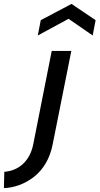

<svg xmlns="http://www.w3.org/2000/svg" viewBox="-131 -760 508 980"><path d="M39 -25Q27 37 -11.5 74.5Q-50 112 -109 117L-111 200Q-72 199 -32.5 184.5Q7 170 42 143Q77 116 102 74Q127 32 138 -24L233 -500H133ZM342 -579 219 -664 62 -579 77 -657 234 -740 357 -657Z"/></svg>

Font: Albert Sans Medium
Style: Italic
Weight: 500
Italic angle: -11.25°
Designer: Andreas Rasmussen
Foundry: a.Foundry
Version: Version 1.025